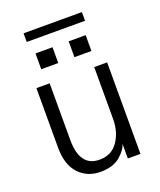

<svg xmlns="http://www.w3.org/2000/svg" viewBox="-153 -923 865 1036"><g transform="rotate(-20 279.0 -404.5)"><path d="M72.3 -184.6V-525.4H148.4V-200.2Q148.4 -45.9 261.7 -45.9Q331.1 -45.9 367.7 -99.6Q404.3 -153.3 404.3 -226.6V-525.4H478.5V0H406.2V-85Q398.4 -52.7 357.9 -17.6Q317.4 17.6 244.1 17.6Q168.9 17.6 120.6 -33.7Q72.3 -85 72.3 -184.6ZM131.8 -612.3V-703.1H229.5V-612.3ZM108.4 -777.3V-827.1H443.4V-777.3ZM322.3 -612.3V-703.1H419.9V-612.3Z"/></g></svg>

Font: Gothic A1
Style: Regular
Weight: 400
Designer: HanYang I&C Co.,Ltd.
Foundry: HanYang I&C Co.,Ltd.
Version: Version 2.50